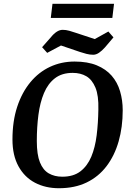

<svg xmlns="http://www.w3.org/2000/svg" viewBox="-20 -986 693 1017"><path d="M292 11Q221 11 165.5 -18Q110 -47 78 -105Q46 -163 46 -247Q46 -344 71 -420Q96 -496 140.5 -550Q185 -604 245 -632Q305 -660 375 -660Q444 -660 492.5 -640Q541 -620 571.5 -585Q602 -550 616 -502.5Q630 -455 630 -402Q630 -313 608.5 -237.5Q587 -162 544.5 -106Q502 -50 439 -19.5Q376 11 292 11ZM310 -50Q369 -50 406 -78.5Q443 -107 463.5 -156Q484 -205 492 -269.5Q500 -334 501 -406Q503 -480 485.5 -522Q468 -564 437.5 -582Q407 -600 365 -600Q308 -600 271 -571.5Q234 -543 213 -493Q192 -443 183.5 -377.5Q175 -312 175 -239Q175 -167 191.5 -126Q208 -85 238.5 -67.5Q269 -50 310 -50ZM474 -696Q456 -696 438.5 -700.5Q421 -705 403 -711L303 -745L230 -706L203 -736L249 -788Q264 -807 280 -817.5Q296 -828 312 -828Q329 -828 347 -823Q365 -818 382 -812L482 -779L554 -819L581 -788L536 -735Q520 -717 504.5 -706.5Q489 -696 474 -696ZM249 -891 258 -966H584L575 -891Z"/></svg>

Font: Faustina SemiBold
Style: Italic
Weight: 600
Italic angle: -8°
Designer: Alfonso Garcia
Foundry: http://www.omnibus-type.com
Version: Version 1.200